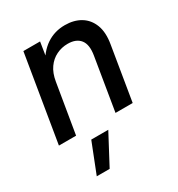

<svg xmlns="http://www.w3.org/2000/svg" viewBox="-182 -650 933 1007"><g transform="rotate(-30 284.5 -146.5)"><path d="M171.9 -298.8 122.1 0H18.1L104.5 -522.5H205.6L185.1 -393.1L163.1 -396Q199.7 -466.3 248.8 -499Q297.9 -531.7 359.9 -531.7Q415 -531.7 454.6 -507.8Q494.1 -483.9 512 -437.5Q529.8 -391.1 518.1 -323.2L464.8 0H360.8L413.1 -317.4Q423.3 -378.9 399.4 -409.2Q375.5 -439.5 324.2 -439.5Q287.6 -439.5 255.6 -423.8Q223.6 -408.2 201.7 -377.2Q179.7 -346.2 171.9 -298.8ZM109.4 238.8 180.7 57.6H283.7L187.5 238.8Z"/></g></svg>

Font: Inter 28pt Medium
Style: Italic
Weight: 500
Italic angle: -9.3988°
Designer: Rasmus Andersson
Foundry: rsms
Version: Version 4.001;git-66647c0bb